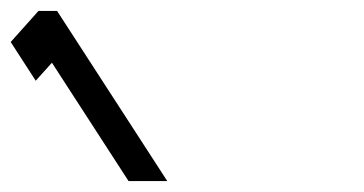

<svg xmlns="http://www.w3.org/2000/svg" viewBox="-508 -845 668 352"><path d="M-442.5 -697 -412.8 -730 -272.3 -513H-201.3L-403.4 -825H-437.4L-488.4 -768Z"/></svg>

Font: Hussar
Style: BdOpOblSeven
Weight: 700
Foundry: Cannot Into Space Fonts
Version: Version 2.00